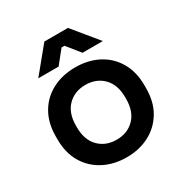

<svg xmlns="http://www.w3.org/2000/svg" viewBox="-166 -825 921 966"><g transform="rotate(-30 294.5 -342.0)"><path d="M37 -239V-255Q37 -334 70.5 -391Q104 -448 162.5 -478Q221 -508 295 -508Q369 -508 427 -478Q485 -448 518.5 -391Q552 -334 552 -255V-239Q552 -160 518.5 -103.5Q485 -47 427 -16.5Q369 14 295 14Q221 14 162.5 -16.5Q104 -47 70.5 -103.5Q37 -160 37 -239ZM438 -242V-252Q438 -325 398 -365.5Q358 -406 295 -406Q232 -406 192 -365.5Q152 -325 152 -252V-242Q152 -169 192 -128.5Q232 -88 295 -88Q358 -88 398 -128.5Q438 -169 438 -242ZM107 -553 226 -698H363L482 -553H364L303 -629H286L225 -553Z"/></g></svg>

Font: Space Grotesk Frontify SemiBold
Style: Regular
Weight: 600
Designer: Florian Karsten
Version: Version 2.000